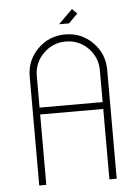

<svg xmlns="http://www.w3.org/2000/svg" viewBox="-55 -821 631 864"><g transform="rotate(-5 261.0 -389.0)"><path d="M386 -616Q437 -565 437 -492V0H404V-318H119V0H87V-492Q87 -565 138 -616Q189 -667 262 -667Q335 -667 386 -616ZM404 -492Q404 -551 363 -593Q321 -635 262 -635Q203 -635 161 -593Q119 -551 119 -492V-349H404ZM284 -715H239L303 -778L325 -756Z"/></g></svg>

Font: Zector
Style: Regular
Weight: 400
Designer: GGBot
Version: 0.72